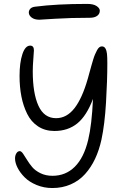

<svg xmlns="http://www.w3.org/2000/svg" viewBox="-20 -927 644 973"><path d="M179.2 -827.1Q154.8 -827.1 140.4 -838.1Q126 -849.1 126 -863.8Q126 -874 133.5 -882.6Q141.1 -891.1 158.2 -893.1Q265.6 -907.2 421.9 -907.2Q453.6 -907.2 469.7 -896.2Q485.8 -885.3 485.8 -873Q485.8 -856.4 472.4 -846.7Q459 -836.9 435.1 -836.9Q338.4 -836.9 260 -832Q181.6 -827.1 179.2 -827.1ZM245.1 25.9Q202.6 25.9 165.5 10.5Q128.4 -4.9 105.2 -28.1Q82 -51.3 69.1 -76.7Q56.2 -102.1 56.2 -124Q56.2 -139.2 63 -150.1Q69.8 -161.1 80.1 -161.1Q87.9 -161.1 96.9 -148.2Q106 -135.3 116.9 -116.9Q127.9 -98.6 143.3 -80.3Q158.7 -62 185.3 -49.1Q211.9 -36.1 246.1 -36.1Q313 -36.1 359.1 -82Q405.3 -127.9 426.8 -217.8Q445.3 -293.9 451.2 -425.8Q418.9 -339.8 371.6 -301.5Q324.2 -263.2 255.9 -263.2Q208.5 -263.2 173.1 -286.4Q137.7 -309.6 117.7 -350.1Q97.7 -390.6 88.4 -438.5Q79.1 -486.3 79.1 -542Q79.1 -609.4 93.5 -652.6Q107.9 -695.8 132.8 -695.8Q151.9 -695.8 151.9 -671.9Q151.9 -663.6 148.9 -627.9Q146 -592.3 146 -565.9Q146 -454.1 174.8 -391.1Q203.6 -328.1 264.2 -328.1Q317.9 -328.1 357.2 -378.4Q396.5 -428.7 424.8 -527.8Q428.2 -540 433.8 -560.5Q439.5 -581.1 443.1 -594Q446.8 -606.9 451.9 -624Q457 -641.1 461.7 -651.6Q466.3 -662.1 471.7 -672.4Q477.1 -682.6 483.2 -687.3Q489.3 -691.9 496.1 -691.9Q508.3 -691.9 514.4 -681.2Q520.5 -670.4 522.2 -653.8Q523.9 -637.2 523.9 -606.9Q523.9 -520 517.3 -408.2Q510.7 -296.4 494.1 -219.2Q482.4 -166 461.9 -122.3Q441.4 -78.6 411.1 -44.9Q380.9 -11.2 338.6 7.3Q296.4 25.9 245.1 25.9Z"/></svg>

Font: Shantell Sans Bouncy
Style: Regular
Weight: 300
Designer: Stephen Nixon, Anya Danilova, Shantell Martin
Foundry: Arrow Type
Version: Version 1.006;[9816181b4]